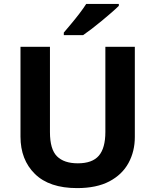

<svg xmlns="http://www.w3.org/2000/svg" viewBox="-20 -954 796 984"><path d="M671 -252Q671 -178 638.5 -118.5Q606 -59 540.5 -24.5Q475 10 375 10Q233 10 159 -62.5Q85 -135 85 -254V-714H236V-277Q236 -189 272 -153Q308 -117 379 -117Q453 -117 486.5 -156Q520 -195 520 -278V-714H671ZM589 -924Q575 -910 552 -890Q529 -870 502.5 -848Q476 -826 450.5 -806.5Q425 -787 406 -774H307V-787Q323 -806 344.5 -831.5Q366 -857 387 -884.5Q408 -912 422 -934H589Z"/></svg>

Font: Noto Sans Nag Mundari
Style: Bold
Weight: 700
Version: Version 1.000